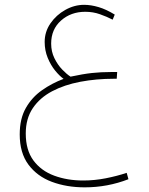

<svg xmlns="http://www.w3.org/2000/svg" viewBox="-20 -451 629 808"><path d="M473.1 -147.9 471.2 -119.6H460Q385.3 -119.6 318.1 -106.9Q251 -94.2 199.2 -66.9Q147.5 -39.6 117.9 4.4Q88.4 48.3 88.4 110.8Q88.4 180.7 120.8 224.4Q153.3 268.1 208.3 288.3Q263.2 308.6 330.1 308.6Q377.9 308.6 425 299.3Q472.2 290 513.2 276.4L520.5 303.2Q432.6 337.4 336.4 337.4Q260.3 337.4 198.2 314.2Q136.2 291 99.6 241.7Q63 192.4 63 114.7Q63 48.3 88.9 3.2Q114.7 -42 157 -71.5Q199.2 -101.1 247.6 -119.1Q230.5 -131.3 211.9 -154.1Q193.4 -176.8 180.7 -207.8Q168 -238.8 168 -274.4Q168 -317.4 192.4 -352.8Q216.8 -388.2 254.9 -409.4Q293 -430.7 334 -430.7Q362.8 -430.7 395 -421.1Q427.2 -411.6 462.9 -389.6L454.1 -368.2Q429.7 -380.9 400.6 -391.1Q371.6 -401.4 338.9 -401.4Q278.3 -401.4 236.8 -364.5Q195.3 -327.6 195.3 -267.6Q195.3 -233.9 209 -206.1Q222.7 -178.2 241.7 -158.4Q260.7 -138.7 276.9 -128.4Q328.6 -139.6 367.2 -143.8Q405.8 -147.9 446.8 -147.9Z"/></svg>

Font: Vazirmatn FD Thin
Style: Regular
Weight: 100
Designer: Saber Rastikerdar
Foundry: Saber Rastikerdar
Version: Version 33.003